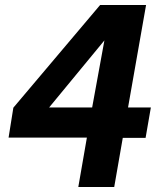

<svg xmlns="http://www.w3.org/2000/svg" viewBox="-20 -745 651 765"><path d="M33.2 -315.9 378.9 -725.1H562L490.2 -316.9H581.1L560.1 -195.8H469.2L435.1 0H292L326.2 -196.8H14.2ZM175.8 -316.9H347.2L396 -584Z"/></svg>

Font: Stilu SemiBold
Style: Italic
Weight: 600
Italic angle: -10°
Designer: Genilson Lima Santos
Foundry: Genilson Lima Santos
Version: Version 1.200;PS 001.200;hotconv 1.0.88;makeotf.lib2.5.64775